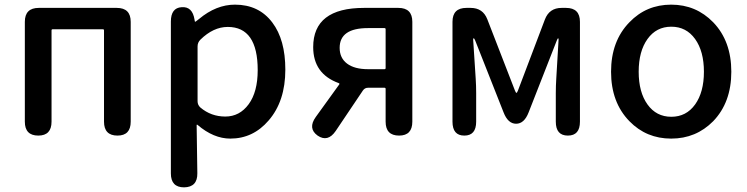

<svg xmlns="http://www.w3.org/2000/svg" viewBox="-20 -584 3218 827"><path d="M145 0Q87 0 87 -60V-490Q87 -550 147 -550H483Q543 -550 543 -490V-60Q543 0 486 0Q428 0 428 -60V-453Q428 -458 423 -458H207Q202 -458 202 -453V-60Q202 0 145 0Z M773 223Q716 223 716 163V-491Q716 -550 762 -553Q809 -557 818 -499Q819 -490 820.5 -490Q822 -490 837 -502Q911 -564 992 -564Q1095 -564 1153 -487Q1209 -413 1209 -284Q1209 -148 1137 -65Q1070 13 972 13Q900 13 831 -46Q827 -49 827 -44L830 162Q831 222 773 223ZM1090 -282Q1090 -468 961 -468Q899 -468 843 -413Q831 -401 831 -384V-148Q831 -132 843 -121Q889 -82 950.5 -82Q1012 -82 1051 -135Q1090 -188 1090 -282Z M1348 0Q1305 -31 1340 -80L1441 -220Q1444 -224 1439 -226Q1329 -266 1329 -381Q1329 -550 1548 -550H1696Q1756 -550 1756 -490V-60Q1756 0 1699 0Q1641 0 1641 -60V-201Q1641 -206 1636 -206H1565Q1551 -206 1543 -194L1426 -20Q1392 30 1348 0ZM1565 -286H1636Q1641 -286 1641 -291V-458Q1641 -463 1636 -463H1565Q1443 -463 1443 -378Q1443 -334 1475 -310Q1507 -286 1565 -286Z M1980 0Q1929 0 1929 -60V-490Q1929 -550 1989 -550H2007Q2060 -550 2079 -501L2198 -194Q2202 -184 2204.5 -184Q2207 -184 2211 -194L2327 -500Q2346 -550 2399 -550H2418Q2478 -550 2478 -490V-60Q2478 0 2426 0Q2374 0 2374 -60V-183Q2374 -214 2376 -245L2386 -414Q2386 -419 2384 -419Q2382 -419 2378 -409L2257 -100Q2238 -51 2203 -51Q2168 -51 2149 -100L2027 -409Q2023 -419 2020.5 -419Q2018 -419 2018 -414L2029 -245Q2031 -214 2031 -183V-60Q2031 0 1980 0Z M2691 -62Q2612 -143 2612 -275Q2612 -407 2691 -488Q2764 -564 2871 -564Q2978 -564 3052 -488Q3130 -407 3130 -275Q3130 -143 3052 -62Q2978 13 2871 13Q2764 13 2691 -62ZM2769 -134Q2807 -81 2871.5 -81Q2936 -81 2974 -134Q3012 -187 3012 -275Q3012 -363 2974 -416Q2936 -469 2871.5 -469Q2807 -469 2769 -416Q2731 -363 2731 -275Q2731 -187 2769 -134Z"/></svg>

Font: Resource Han Rounded KR Medium
Style: Regular
Weight: 500
Designer: Cyano Hao (round all glyphs); Ryoko NISHIZUKA 西塚涼子 (kana, bopomofo & ideographs); Paul D. Hunt (Latin, Greek & Cyrillic)
Foundry: Cyano Hao
Version: 0.990